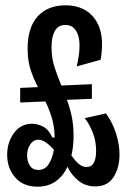

<svg xmlns="http://www.w3.org/2000/svg" viewBox="-20 -692 475 723"><path d="M122 11Q67 11 37 -24Q7 -59 7 -109Q7 -156 32.5 -191Q58 -226 101 -226Q121 -226 142 -215.5Q163 -205 177 -174H186Q185 -217 175 -249Q165 -281 151 -310L56 -306V-361L123 -364Q107 -394 95.5 -428.5Q84 -463 84 -509Q84 -589 122 -630.5Q160 -672 227 -672Q301 -672 338.5 -619Q376 -566 359 -467L269 -442Q287 -521 274 -559.5Q261 -598 227 -598Q199 -598 186.5 -575.5Q174 -553 174 -514Q174 -473 185.5 -438.5Q197 -404 211 -370L326 -375V-320L232 -316Q243 -287 250 -254Q257 -221 257 -180Q257 -140 249 -107Q263 -86 277 -74.5Q291 -63 306 -63Q325 -63 333.5 -79.5Q342 -96 342 -123Q342 -161 329 -193.5Q316 -226 299 -247L379 -265Q404 -230 417 -189.5Q430 -149 430 -110Q430 -60 407.5 -25Q385 10 339 10Q302 10 275.5 -11.5Q249 -33 234 -64Q218 -29 189.5 -9Q161 11 122 11ZM82 -107Q82 -85 92.5 -68.5Q103 -52 124 -52Q150 -52 164 -75Q178 -98 183 -128Q168 -145 153 -155.5Q138 -166 124 -166Q106 -166 94 -148.5Q82 -131 82 -107Z"/></svg>

Font: Bricolage Grotesque 96pt Condensed
Style: Regular
Weight: 400
Width: 3
Designer: Mathieu Triay
Foundry: Atelier Triay
Version: Version 1.001; ttfautohint (v1.8.4.7-5d5b);gftools[0.9.33.de